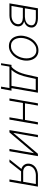

<svg xmlns="http://www.w3.org/2000/svg" viewBox="1394 -1972 733 3561"><g transform="rotate(90 1760.5 -191.5)"><path d="M42 0H267.6Q288.1 -0.5 308.1 -3.2Q328.1 -5.9 346.7 -11.2Q363.3 -16.6 378.7 -24.4Q394 -32.2 407.2 -42.5Q431.2 -59.6 447.5 -85.2Q463.9 -110.8 468.3 -146Q471.2 -169.4 466.1 -189.9Q460.9 -210.4 449.2 -227.1Q437 -242.7 418.2 -254.4Q399.4 -266.1 376 -272Q399.9 -280.3 418.2 -290.3Q436.5 -300.3 451.2 -314.5Q466.3 -328.6 476.1 -347.4Q485.8 -366.2 489.7 -390.6Q494.6 -426.3 483.4 -450.9Q472.2 -475.6 450.7 -491.7Q439 -501 424.6 -507.6Q410.2 -514.2 394 -518.6Q376.5 -523.4 357.7 -525.6Q338.9 -527.8 320.3 -528.3H133.8ZM127.4 -249 310.5 -248.5Q334 -248 356.9 -242.4Q379.9 -236.8 397 -224.6Q414.1 -212.4 422.9 -193.1Q431.6 -173.8 426.8 -146Q421.9 -117.2 406.2 -96.7Q390.6 -76.2 369.1 -63.5Q347.2 -50.8 321 -44.4Q294.9 -38.1 268.1 -38.1H90.8ZM133.8 -286.6 168.9 -489.7H319.8Q336.9 -489.3 355.5 -487.1Q374 -484.9 390.6 -480Q404.8 -475.1 417 -467.8Q429.2 -460.4 437 -450.2Q444.8 -439 448 -424.3Q451.2 -409.7 447.8 -390.1Q442.4 -361.3 427 -341.8Q411.6 -322.3 389.6 -310.1Q367.7 -298.3 341.8 -292.7Q315.9 -287.1 290 -286.6Z M647.5 -272.5 644.5 -254.4Q640.1 -221.7 642.3 -189.2Q644.5 -156.7 653.8 -127Q661.6 -100.1 675.8 -75.9Q689.9 -51.8 710.4 -33.7Q732.4 -13.7 762.5 -2.2Q792.5 9.3 830.1 9.8Q885.3 10.3 930.9 -12.5Q976.6 -35.2 1011.2 -72.3Q1045.4 -109.4 1067.9 -157.2Q1090.3 -205.1 1098.6 -255.4L1101.6 -273.4Q1106 -305.7 1103.8 -338.1Q1101.6 -370.6 1093.3 -400.4Q1085 -428.7 1070.1 -453.4Q1055.2 -478 1034.7 -496.6Q1012.7 -515.6 983.2 -526.9Q953.6 -538.1 916.5 -538.1Q861.8 -538.6 816.4 -516.1Q771 -493.7 736.8 -457.5Q701.7 -419.9 679 -371.6Q656.2 -323.2 647.5 -272.5ZM686.5 -254.4 689.9 -272.5Q697.8 -313.5 716.6 -354.5Q735.4 -395.5 764.2 -427.7Q793 -460.4 831.1 -480.5Q869.1 -500.5 915.5 -500Q954.6 -499.5 982.4 -483.2Q1010.3 -466.8 1028.3 -440.4Q1051.8 -407.7 1059.1 -362.3Q1066.4 -316.9 1059.6 -273.4L1056.2 -255.4Q1049.3 -215.8 1030.3 -174.1Q1011.2 -132.3 982.4 -100.1Q953.6 -67.9 915.5 -47.9Q877.4 -27.8 831.1 -28.3Q786.1 -28.8 755.9 -48.8Q725.6 -68.8 708.5 -100.6Q690.4 -133.8 685.5 -174.6Q680.7 -215.3 686.5 -254.4Z M1219.2 -38.1H1183.1L1152.8 155.3H1188.5L1215.3 0H1613.3L1586.4 155.3H1626.5L1661.6 -38.1H1614.7L1699.2 -528.3H1410.2L1368.7 -341.3Q1363.3 -314.9 1355.7 -287.4Q1348.1 -259.8 1339.4 -232.4Q1330.1 -205.1 1318.6 -178.7Q1307.1 -152.3 1293 -128.4Q1277.8 -102.5 1259.5 -79.3Q1241.2 -56.2 1219.2 -38.1ZM1411.1 -341.3 1443.4 -487.8H1650.9L1572.8 -38.1L1274.9 -37.6Q1304.2 -68.8 1325.7 -104.7Q1347.2 -140.6 1363.3 -179.7Q1379.4 -218.3 1390.6 -259Q1401.9 -299.8 1411.1 -341.3Z M2197.8 0 2289.1 -528.3H2246.6L2204.6 -288.6H1896.5L1938 -528.3H1896.5L1805.2 0H1847.2L1890.1 -250H2198.2L2155.8 0Z M2832 -527.8 2444.8 -71.3 2525.4 -528.3H2483.4L2392.6 0H2435.5L2821.3 -454.6L2742.7 0H2784.7L2876 -528.3Z M3441.4 -528.3H3227.1Q3190.9 -527.8 3155.3 -517.8Q3119.6 -507.8 3090.8 -488.8Q3061.5 -468.8 3041.5 -439.5Q3021.5 -410.2 3016.1 -371.6Q3012.2 -342.8 3018.1 -317.4Q3023.9 -292 3039.1 -272Q3051.3 -254.4 3070.1 -241.9Q3088.9 -229.5 3112.8 -223.1L2936.5 0H2986.8L3157.7 -216.3H3345.2L3307.6 0H3350.1ZM3058.1 -370.6Q3063.5 -400.4 3080.1 -422.9Q3096.7 -445.3 3120.1 -460Q3143.1 -474.1 3170.7 -481.7Q3198.2 -489.3 3226.6 -490.2L3392.6 -489.7L3352.1 -254.9H3161.1Q3135.7 -255.9 3115 -264.4Q3094.2 -272.9 3080.1 -288.1Q3065.4 -302.7 3059.3 -323.5Q3053.2 -344.2 3058.1 -370.6Z"/></g></svg>

Font: Roboto Mono ExtraLight
Style: Italic
Weight: 250
Italic angle: -10°
Monospace: yes
Designer: Google
Version: Version 3.000